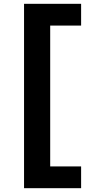

<svg xmlns="http://www.w3.org/2000/svg" viewBox="-20 -843 540 1006"><path d="M106 143V-823H405V-709H243V29H405V143Z"/></svg>

Font: Iosevka Curly Heavy
Style: Regular
Weight: 900
Monospace: yes
Designer: Belleve Invis
Foundry: Belleve Invis
Version: Version 22.1.2; ttfautohint (v1.8.4)